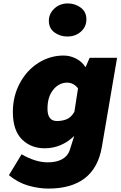

<svg xmlns="http://www.w3.org/2000/svg" viewBox="-20 -890 703 1120"><path d="M32 132 106 10Q187 57 259 57Q308 57 341 39.5Q374 22 386 -12L413 -97Q338 -25 241 -25Q160 -25 107.5 -77.5Q55 -130 55 -237Q55 -328 95 -403.5Q135 -479 203 -522.5Q271 -566 351 -566Q389 -566 424 -548Q459 -530 477 -500H480L503 -553H663L574 -32Q532 210 262 210Q206 210 146 193Q86 176 32 132ZM414 -238 435 -374Q424 -390 407 -399Q390 -408 373 -408Q324 -408 290.5 -366.5Q257 -325 257 -256Q257 -184 312 -184Q343 -184 369 -194.5Q395 -205 414 -238ZM265 -769Q265 -810 297 -840Q329 -870 376 -870Q418 -870 451 -845.5Q484 -821 484 -777Q484 -734 452 -705.5Q420 -677 373 -677Q330 -677 297.5 -701Q265 -725 265 -769Z"/></svg>

Font: Nebula Sans Black
Style: Regular
Weight: 900
Italic angle: -9°
Designer: Paul D. Hunt for Adobe (as Source Sans)
Foundry: Nebula Entertainment & Broadcasting LLC
Version: Version 1.010